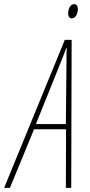

<svg xmlns="http://www.w3.org/2000/svg" viewBox="-88 -910 434 930"><path d="M260 -821C280 -821 289 -848 289 -865C289 -882 282 -890 271 -890C251 -890 242 -864 242 -845C242 -830 249 -821 260 -821ZM-68 0H-40L77 -284H232L231 0H257L259 -717H226ZM86 -309 205 -605C218 -637 227 -660 233 -678H235C234 -660 234 -634 234 -606L231 -309Z"/></svg>

Font: Noto Sans ExtraCondensed Thin
Style: Italic
Weight: 100
Width: 2
Italic angle: -12°
Designer: Monotype Design Team
Foundry: Monotype Imaging Inc.
Version: Version 2.013